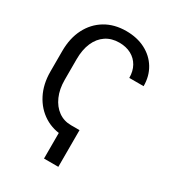

<svg xmlns="http://www.w3.org/2000/svg" viewBox="-216 -860 1064 1171"><g transform="rotate(30 315.5 -274.5)"><path d="M319.6 -71V9.9Q240.1 9.9 178.4 -28.6Q116.8 -67.1 81.9 -135.1Q46.9 -203.1 46.9 -291.2V-436.1Q46.9 -526.6 81.5 -594.3Q116.1 -661.9 178.8 -699.6Q241.5 -737.2 325.3 -737.2Q402 -737.2 460.2 -707Q518.5 -676.8 551.1 -623Q583.8 -569.2 583.8 -498.6H483Q483 -545.8 463.2 -581Q443.5 -616.1 407.7 -635.5Q371.8 -654.8 323.9 -654.8Q269.5 -654.8 229.9 -628.4Q190.3 -601.9 169 -552.9Q147.7 -503.9 147.7 -436.1V-291.2Q147.7 -226.2 169.6 -176.5Q191.4 -126.8 230.1 -98.9Q268.8 -71 319.6 -71ZM379.3 -71V187.5H278.4V-71Z"/></g></svg>

Font: InterMG
Style: Regular
Weight: 400
Designer: Rasmus Andersson
Foundry: rsms
Version: Version 3.019;December 26, 2023;FontCreator 15.0.0.2955 64-b